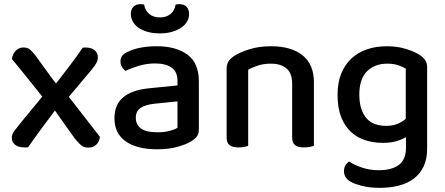

<svg xmlns="http://www.w3.org/2000/svg" viewBox="-20 -705 2148 926"><path d="M66 -95Q95 -132 125 -167.5Q155 -203 184 -239Q146 -287 110.5 -331Q75 -375 37 -421Q42 -446 56.5 -461Q71 -476 93 -476Q114 -476 126 -465Q138 -454 152 -436Q175 -405 199.5 -370.5Q224 -336 250 -302Q284 -346 315 -386.5Q346 -427 379 -475Q384 -476 392 -476Q420 -476 436 -463Q452 -450 452 -430Q452 -415 445.5 -402.5Q439 -390 423 -370Q396 -337 367.5 -304Q339 -271 312 -238L462 -45Q459 -21 444 -7Q429 7 406 7Q384 7 370.5 -5Q357 -17 340 -38Q317 -70 292.5 -104.5Q268 -139 245 -172Q212 -128 179 -83.5Q146 -39 115 6H99Q68 6 52.5 -7Q37 -20 37 -39Q37 -52 43 -63.5Q49 -75 66 -95Z M738 -67Q773 -67 799 -74Q825 -81 836 -89V-216L727 -205Q681 -200 658 -184.5Q635 -169 635 -137Q635 -104 660 -85.5Q685 -67 738 -67ZM736 -482Q829 -482 884 -441.5Q939 -401 939 -314V-81Q939 -58 928.5 -45.5Q918 -33 900 -22Q874 -7 833 4Q792 15 738 15Q641 15 586.5 -23Q532 -61 532 -135Q532 -201 574.5 -236Q617 -271 697 -279L836 -293V-315Q836 -359 807.5 -379Q779 -399 728 -399Q688 -399 651 -388Q614 -377 585 -363Q575 -371 568 -382.5Q561 -394 561 -408Q561 -425 569.5 -436Q578 -447 596 -455Q624 -469 660 -475.5Q696 -482 736 -482ZM751 -621Q783 -621 802.5 -637.5Q822 -654 827 -683Q832 -684 836 -684.5Q840 -685 845 -685Q868 -685 880 -672Q892 -659 892 -637Q892 -619 883 -602.5Q874 -586 856 -573Q838 -560 811.5 -552Q785 -544 751 -544Q716 -544 689.5 -552Q663 -560 645.5 -573Q628 -586 619.5 -603Q611 -620 611 -637Q611 -659 623 -672Q635 -685 658 -685Q663 -685 667 -684.5Q671 -684 675 -683Q680 -654 700 -637.5Q720 -621 751 -621Z M1389 -303Q1389 -352 1361.5 -375Q1334 -398 1287 -398Q1252 -398 1224.5 -389Q1197 -380 1177 -369V-2Q1170 1 1157.5 3.5Q1145 6 1130 6Q1101 6 1087 -5Q1073 -16 1073 -42V-372Q1073 -395 1082 -409Q1091 -423 1112 -437Q1140 -454 1185 -468Q1230 -482 1287 -482Q1384 -482 1439 -438.5Q1494 -395 1494 -307V-2Q1487 1 1474 3.5Q1461 6 1446 6Q1417 6 1403 -5Q1389 -16 1389 -42V-303Z M1938 -44Q1919 -32 1891.5 -24Q1864 -16 1826 -16Q1782 -16 1742.5 -28.5Q1703 -41 1673 -68.5Q1643 -96 1625.5 -140Q1608 -184 1608 -248Q1608 -306 1625.5 -349.5Q1643 -393 1674.5 -422.5Q1706 -452 1749.5 -467Q1793 -482 1846 -482Q1895 -482 1936.5 -469.5Q1978 -457 2004 -440Q2021 -429 2030.5 -415Q2040 -401 2040 -381V13Q2040 63 2022.5 99Q2005 135 1974.5 157.5Q1944 180 1902 190.5Q1860 201 1812 201Q1761 201 1724 191Q1687 181 1670 171Q1639 152 1639 121Q1639 104 1646 92.5Q1653 81 1664 74Q1687 90 1725 103Q1763 116 1806 116Q1869 116 1903.5 90.5Q1938 65 1938 8ZM1841 -98Q1875 -98 1898 -108Q1921 -118 1937 -132V-374Q1922 -383 1900 -390.5Q1878 -398 1848 -398Q1787 -398 1750 -361Q1713 -324 1713 -249Q1713 -208 1723 -179Q1733 -150 1750 -132Q1767 -114 1790.5 -106Q1814 -98 1841 -98Z"/></svg>

Font: Baloo Thambi 2 Medium
Style: Regular
Weight: 500
Designer: Aadarsh Rajan and Ek Type
Foundry: Ek Type
Version: Version 1.640;hotconv 1.0.111;makeotfexe 2.5.65597; ttfautoh